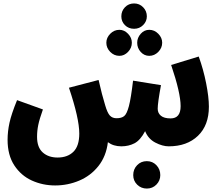

<svg xmlns="http://www.w3.org/2000/svg" viewBox="-20 -844 1282 1114"><path d="M1192 -225Q1192 -117 1128.5 -56Q1065 5 959 5Q923 5 881.5 -16.5Q840 -38 822 -83Q794 -30 760 -12.5Q726 5 684 5Q638 5 606 -19Q596 63 551 119.5Q506 176 439.5 204Q373 232 300 232Q228 232 165 203.5Q102 175 63 115.5Q24 56 24 -33Q24 -81 35 -131.5Q46 -182 79 -263L229 -209Q209 -153 202 -119Q195 -85 195 -50Q195 11 228 40.5Q261 70 314 70Q372 70 406 36.5Q440 3 440 -69Q440 -157 380 -335L552 -380Q572 -292 590 -234Q603 -189 617.5 -173.5Q632 -158 656 -158Q685 -158 700.5 -170.5Q716 -183 728 -228.5Q740 -274 752 -376L914 -350Q895 -247 895 -213Q895 -188 913.5 -172.5Q932 -157 970 -157Q1028 -157 1028 -228Q1028 -305 973 -467L1133 -516Q1160 -442 1176 -361Q1192 -280 1192 -225ZM684 -749Q684 -780 705 -802Q726 -824 758 -824Q789 -824 810.5 -802Q832 -780 832 -749Q832 -720 810.5 -698.5Q789 -677 758 -677Q726 -677 705 -698Q684 -719 684 -749ZM597 -596Q597 -625 619.5 -648Q642 -671 673 -671Q701 -671 723 -648Q745 -625 745 -596Q745 -566 723 -543Q701 -520 673 -520Q642 -520 619.5 -543Q597 -566 597 -596ZM776 -596Q776 -625 796.5 -648Q817 -671 846 -671Q876 -671 898.5 -648Q921 -625 921 -596Q921 -566 898.5 -543Q876 -520 846 -520Q817 -520 796.5 -542.5Q776 -565 776 -596ZM753 172Q753 138 775.5 114.5Q798 91 832 91Q865 91 887.5 114.5Q910 138 910 172Q910 204 887.5 227Q865 250 832 250Q799 250 776 227.5Q753 205 753 172Z"/></svg>

Font: Noto Sans Arabic CondBlack
Style: Regular
Weight: 900
Width: 3
Designer: Nadine Chahine
Foundry: Monotype Imaging Inc.
Version: Version 1.001